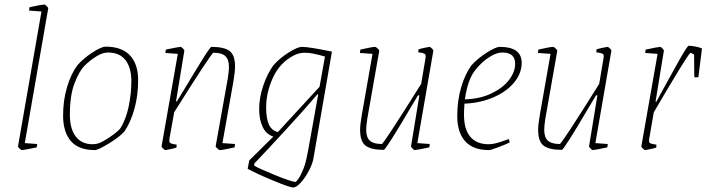

<svg xmlns="http://www.w3.org/2000/svg" viewBox="-20 -657 3135 852"><path d="M60 -8 164 -606 109 -610 111 -625Q168 -637 177 -637Q180 -637 187.5 -629.5Q195 -622 194 -620L90 -22L145 -18L143 -3Q86 9 77 9Q74 9 67 2.5Q60 -4 60 -8Z M260 -144Q260 -212 277.5 -270.5Q295 -329 323 -367Q350 -398 390 -424Q430 -450 449 -450Q520 -450 556.5 -411.5Q593 -373 593 -301Q593 -233 576.5 -174Q560 -115 533 -75Q512 -50 463.5 -20.5Q415 9 401 9Q329 9 294.5 -31Q260 -71 260 -144ZM417 -21Q435 -27 467 -48.5Q499 -70 513 -86Q539 -126 551 -184.5Q563 -243 563 -297Q563 -356 537 -390Q511 -424 459 -424Q435 -424 408 -407Q380 -390 355.5 -365.5Q331 -341 310.5 -287Q290 -233 290 -148Q290 -86 316 -51.5Q342 -17 391 -17Q406 -17 417 -21Z M967 -22 1023 -18 1021 -3Q968 9 955 9Q952 9 944.5 2Q937 -5 937 -8L991 -310Q996 -342 996 -359Q996 -393 980 -408Q964 -423 927 -423Q919 -423 753 -159L732 -42Q730 -27 735 -23Q740 -19 750 -17.5Q760 -16 764 -15L763 -2Q750 2 735.5 5Q721 8 714 9Q711 9 704 2.5Q697 -4 697 -8L769 -418L714 -422L716 -437Q773 -449 782 -449Q785 -449 792 -441.5Q799 -434 798 -432L761 -207H765Q794 -255 804 -271Q842 -335 877.5 -392Q913 -449 918 -449Q974 -449 998.5 -431Q1023 -413 1023 -362Q1023 -339 1016 -297Z M1453 -428 1371 45Q1367 70 1350.5 101Q1334 132 1314.5 153.5Q1295 175 1281 175Q1266 175 1191.5 144Q1117 113 1079 92L1086 55L1193 -51Q1161 -61 1145.5 -94Q1130 -127 1130 -173Q1130 -223 1148 -276.5Q1166 -330 1193 -367Q1220 -398 1260 -423.5Q1300 -449 1320 -449Q1351 -449 1453 -428ZM1213 -71 1398 -272 1422 -406Q1365 -423 1334 -423Q1305 -423 1282 -410Q1221 -378 1191 -312Q1161 -246 1161 -180Q1161 -132 1173 -105Q1185 -78 1213 -71ZM1348 7Q1365 -85 1392 -238H1388Q1342 -183 1251.5 -84.5Q1161 14 1109 68L1108 78Q1127 90 1200.5 120Q1274 150 1291 150Q1295 150 1305.5 134.5Q1316 119 1326.5 92Q1337 65 1343 32Z M1832 -22 1887 -18 1885 -3Q1828 9 1820 9Q1817 9 1810 1.5Q1803 -6 1804 -8L1841 -234H1835L1805 -184Q1692 8 1683 8Q1627 8 1602.5 -10.5Q1578 -29 1578 -81Q1578 -105 1586 -150L1633 -418L1577 -422L1579 -437Q1632 -449 1645 -449Q1648 -449 1655.5 -442Q1663 -435 1663 -432L1610 -131Q1605 -99 1605 -81Q1605 -47 1621.5 -32.5Q1638 -18 1674 -18Q1682 -18 1849 -285L1868 -398Q1869 -402 1869 -408Q1869 -416 1863 -419Q1857 -422 1836 -425L1837 -438Q1850 -442 1864.5 -445Q1879 -448 1886 -449Q1889 -449 1896 -442.5Q1903 -436 1903 -432Z M2041 -197Q2039 -167 2039 -148Q2039 -83 2067 -50Q2095 -17 2148 -17Q2171 -17 2202 -27.5Q2233 -38 2238 -40L2242 -25Q2222 -15 2189.5 -3Q2157 9 2150 9Q2079 9 2044 -30.5Q2009 -70 2009 -142Q2009 -211 2026.5 -270Q2044 -329 2072 -367Q2100 -398 2140 -423.5Q2180 -449 2198 -449Q2295 -449 2295 -378Q2295 -332 2262 -291.5Q2229 -251 2170.5 -225.5Q2112 -200 2041 -197ZM2043 -216Q2110 -218 2161 -242.5Q2212 -267 2239 -302.5Q2266 -338 2266 -374Q2266 -424 2209 -424Q2185 -424 2157 -407Q2119 -385 2087 -343.5Q2055 -302 2043 -216Z M2622 -22 2677 -18 2675 -3Q2618 9 2610 9Q2607 9 2600 1.5Q2593 -6 2594 -8L2631 -234H2625L2595 -184Q2482 8 2473 8Q2417 8 2392.5 -10.5Q2368 -29 2368 -81Q2368 -105 2376 -150L2423 -418L2367 -422L2369 -437Q2422 -449 2435 -449Q2438 -449 2445.5 -442Q2453 -435 2453 -432L2400 -131Q2395 -99 2395 -81Q2395 -47 2411.5 -32.5Q2428 -18 2464 -18Q2472 -18 2639 -285L2658 -398Q2659 -402 2659 -408Q2659 -416 2653 -419Q2647 -422 2626 -425L2627 -438Q2640 -442 2654.5 -445Q2669 -448 2676 -449Q2679 -449 2686 -442.5Q2693 -436 2693 -432Z M3095 -442 3079 -314H3061L3060 -415Q3049 -422 3044 -422Q3039 -422 2987.5 -337.5Q2936 -253 2881 -158L2861 -42Q2860 -38 2860 -32Q2860 -24 2866 -21Q2872 -18 2893 -15L2892 -2Q2879 2 2864.5 5Q2850 8 2843 9Q2840 9 2833 2.5Q2826 -4 2826 -8L2898 -418L2843 -422L2845 -437Q2902 -449 2910 -449Q2913 -449 2920 -441.5Q2927 -434 2926 -432L2889 -206H2893L2910 -238Q2948 -308 2989 -381Q3030 -454 3036 -454Q3047 -454 3065.5 -450.5Q3084 -447 3095 -442Z"/></svg>

Font: Grenze Thin
Style: Italic
Weight: 250
Italic angle: -10°
Designer: Renata Polastri
Foundry: Omnibus-Type
Version: Version 1.002; ttfautohint (v1.8)